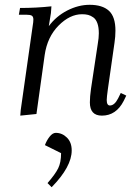

<svg xmlns="http://www.w3.org/2000/svg" viewBox="-20 -472 562 795"><path d="M58.1 -411.1 63 -439Q129.9 -439 192.9 -445.8L190.9 -418L182.1 -363.8Q212.4 -404.8 258.5 -428.5Q304.7 -452.1 351.1 -452.1Q403.8 -452.1 430.9 -427.5Q458 -402.8 458 -345.2Q458 -320.3 454.1 -294.9L426.8 -104Q421.9 -68.8 421.9 -58.1Q421.9 -35.2 435.1 -35.2Q454.1 -35.2 469.2 -64.9L480 -86.9L502.9 -76.2L492.2 -54.2Q460.9 6.8 401.9 6.8Q352.1 6.8 352.1 -47.9Q352.1 -71.8 356.9 -105L384.8 -290Q389.2 -315.4 389.2 -334Q389.2 -358.9 383.3 -375.5Q377.4 -392.1 366.5 -399.9Q355.5 -407.7 344.7 -410.4Q334 -413.1 319.8 -413.1Q269 -413.1 222.4 -366Q175.8 -318.8 165 -244.1L130.9 0L64 6.8L65.9 -17.1L115.2 -363.8Q118.2 -380.9 118.2 -391.1Q118.2 -402.8 111.8 -407Q105.5 -411.1 87.9 -411.1ZM166 128.9Q172.9 109.9 185.3 94Q197.8 78.1 210.9 78.1Q237.3 78.1 257.1 97.7Q276.9 117.2 276.9 150.9Q276.9 218.3 193.8 303.2L176.8 286.1Q209 249 220.9 224.9Q232.9 200.7 232.9 162.1Z"/></svg>

Font: Dihjauti S
Style: Italic
Weight: 400
Italic angle: -9°
Designer: T. Christopher White
Version: Version 3.0.0